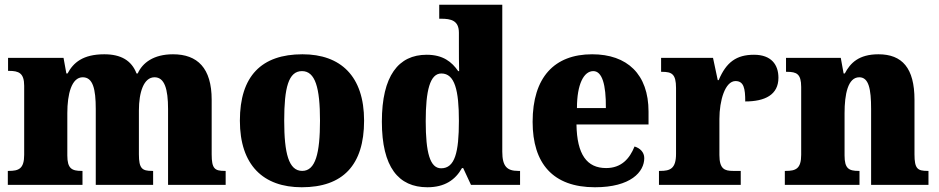

<svg xmlns="http://www.w3.org/2000/svg" viewBox="-20 -780 3960 810"><path d="M13 0H328V-59H324C283 -59 264 -69 264 -124V-303C264 -383 282 -454 329 -454C372 -454 384 -405 384 -320V0H626V-59H622C580 -59 566 -68 566 -129V-314C566 -390 586 -454 632 -454C674 -454 689 -405 689 -320V0H932V-59H928C886 -59 873 -68 873 -129V-359C873 -493 813 -551 710 -551C628 -551 581 -515 561 -470H556C535 -525 490 -551 420 -551C329 -551 289 -515 265 -470H260L248 -536H14V-481H18C59 -481 82 -472 82 -418V-127C82 -68 59 -59 17 -59H13Z M1253 10C1426 10 1516 -83 1516 -271C1516 -459 1417 -551 1256 -551C1083 -551 992 -459 992 -271C992 -83 1091 10 1253 10ZM1255 -59C1198 -59 1179 -133 1179 -271C1179 -410 1197 -480 1254 -480C1310 -480 1330 -410 1330 -271C1330 -133 1311 -59 1255 -59Z M1783 10C1856 10 1901 -21 1929 -71H1934L1967 0H2174V-59H2166C2120 -59 2099 -77 2099 -140V-760H1833V-701H1841C1882 -701 1916 -694 1916 -642V-593C1916 -554 1916 -510 1917 -480H1913C1886 -519 1849 -549 1780 -549C1661 -549 1591 -460 1591 -267C1591 -75 1661 10 1783 10ZM1841 -70C1794 -70 1776 -136 1776 -269C1776 -398 1794 -470 1842 -470C1899 -470 1916 -398 1916 -270C1916 -137 1899 -70 1841 -70Z M2490 10C2641 10 2698 -55 2698 -113C2698 -138 2680 -155 2657 -162C2636 -110 2601 -71 2537 -71C2456 -71 2414 -128 2412 -255H2716V-309C2716 -467 2626 -551 2478 -551C2319 -551 2227 -454 2227 -266C2227 -91 2312 10 2490 10ZM2536 -324H2414C2414 -425 2443 -480 2483 -480C2520 -480 2537 -424 2536 -324Z M2760 0H3105V-59H3072C3037 -59 3015 -67 3015 -126V-278C3015 -356 3039 -438 3083 -438C3118 -438 3124 -407 3124 -352C3207 -352 3264 -380 3264 -452C3264 -507 3234 -549 3161 -549C3087 -549 3044 -518 3012 -442H3008L2988 -536H2769V-477H2773C2814 -477 2832 -468 2832 -409V-131C2832 -68 2807 -59 2765 -59H2760Z M3291 0H3606V-59H3602C3561 -59 3543 -69 3543 -124V-303C3543 -382 3557 -454 3605 -454C3645 -454 3655 -405 3655 -320V0H3897V-59H3893C3851 -59 3838 -68 3838 -129V-359C3838 -493 3786 -551 3686 -551C3603 -551 3567 -514 3544 -470H3539L3527 -536H3296V-477H3300C3341 -477 3360 -468 3360 -413V-127C3360 -68 3337 -59 3295 -59H3291Z"/></svg>

Font: Noto Serif Tamil SemiCondensed Black
Style: Italic
Weight: 900
Width: 4
Italic angle: -12°
Designer: Indian Type Foundry, Tom Grace, and the Monotype Design Team
Foundry: Monotype Imaging Inc.
Version: Version 2.003